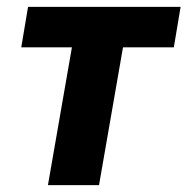

<svg xmlns="http://www.w3.org/2000/svg" viewBox="-20 -540 547 560"><path d="M61.8 -520H506.8L487 -402H42ZM268.8 0H119.8L196.6 -441.4H345.6Z"/></svg>

Font: Fixel Italic Variable 20240409 Display Thin
Style: Italic
Weight: 100
Italic angle: -10°
Designer: AlfaBravo + MacPaw
Foundry: Kyrylo Tkachov, Marchela Mozhyna, Serhii Makarenko, Maria Weinstein, Zakhar Kryvoshyya
Version: Version 1.211;Glyphs 3.2 (3225)